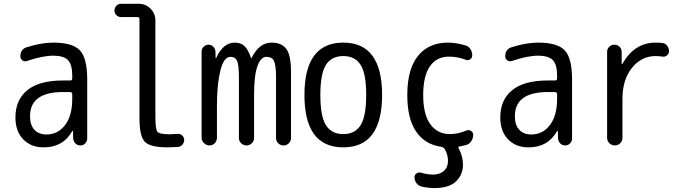

<svg xmlns="http://www.w3.org/2000/svg" viewBox="-20 -750 3540 990"><path d="M304.7 -275.4Q134.8 -275.4 134.8 -150.4Q134.8 -105.5 157.2 -81.1Q179.7 -56.6 219.7 -56.6Q278.3 -56.6 315.4 -105Q352.5 -153.3 352.5 -240.2V-263.7Q352.5 -274.4 341.8 -275.4ZM205.1 9.8Q139.6 9.8 99.6 -31.7Q59.6 -73.2 59.6 -144.5Q59.6 -235.4 121.1 -285.2Q182.6 -335 304.7 -335H341.8Q352.5 -335 352.5 -345.7V-360.4Q352.5 -417 330.6 -439.9Q308.6 -462.9 254.9 -462.9Q200.2 -462.9 119.1 -435.5Q107.4 -430.7 96.2 -438.5Q85 -446.3 85 -459Q85 -497.1 119.1 -506.8Q193.4 -530.3 254.9 -530.3Q354.5 -530.3 392.1 -490.2Q429.7 -450.2 429.7 -339.8V-36.1Q429.7 -21.5 419.4 -10.7Q409.2 0 394 0Q378.9 0 368.7 -10.7Q358.4 -21.5 357.4 -36.1L356.4 -74.2Q356.4 -75.2 355.5 -75.2Q353.5 -75.2 352.5 -74.2Q305.7 9.8 205.1 9.8Z M603.5 -662.1Q589.8 -662.1 580.1 -671.9Q570.3 -681.6 570.3 -695.8Q570.3 -710 580.1 -720.2Q589.8 -730.5 603.5 -730.5H696.3Q731.4 -730.5 756.3 -705.1Q781.2 -679.7 781.2 -644.5V-150.4Q781.2 -84 791.5 -70.8Q801.8 -57.6 855.5 -57.6Q867.2 -57.6 894.5 -59.6Q908.2 -61.5 918.9 -51.8Q929.7 -42 929.7 -29.3Q929.7 -14.6 920.4 -3.9Q911.1 6.8 896.5 7.8Q862.3 9.8 844.7 9.8Q754.9 9.8 727.1 -18.6Q699.2 -46.9 699.2 -139.6V-651.4Q699.2 -662.1 688.5 -662.1Z M1019.5 -40V-485.4Q1019.5 -499 1030.3 -509.3Q1041 -519.5 1055.2 -519.5Q1069.3 -519.5 1079.6 -509.3Q1089.8 -499 1090.8 -485.4L1091.8 -451.2Q1091.8 -450.2 1092.8 -450.2Q1094.7 -450.2 1094.7 -451.2Q1130.9 -530.3 1190.4 -530.3Q1221.7 -530.3 1240.7 -512.2Q1259.8 -494.1 1274.4 -451.2Q1274.4 -450.2 1275.4 -450.2Q1277.3 -450.2 1277.3 -451.2Q1316.4 -530.3 1379.9 -530.3Q1432.6 -530.3 1456.5 -497.6Q1480.5 -464.8 1480.5 -379.9V-38.1Q1480.5 -22.5 1469.2 -11.2Q1458 0 1441.9 0Q1425.8 0 1414.6 -11.2Q1403.3 -22.5 1403.3 -38.1V-360.4Q1402.3 -418.9 1391.6 -438Q1380.9 -457 1353.5 -457Q1325.2 -457 1307.6 -409.7Q1290 -362.3 1290 -259.8V-38.1Q1290 -22.5 1278.3 -11.2Q1266.6 0 1251 0Q1235.4 0 1223.6 -11.2Q1211.9 -22.5 1211.9 -38.1V-360.4Q1210.9 -418.9 1201.7 -438Q1192.4 -457 1168 -457Q1148.4 -457 1133.8 -433.1Q1119.1 -409.2 1108.9 -349.6Q1098.6 -290 1098.6 -200.2V-40Q1098.6 -23.4 1087.4 -11.7Q1076.2 0 1060.1 0Q1043.9 0 1031.7 -12.2Q1019.5 -24.4 1019.5 -40Z M1839.4 -415.5Q1810.5 -460.9 1750 -460.9Q1689.5 -460.9 1660.6 -415.5Q1631.8 -370.1 1631.8 -260.3Q1631.8 -150.4 1660.6 -104.5Q1689.5 -58.6 1750 -58.6Q1810.5 -58.6 1839.4 -104.5Q1868.2 -150.4 1868.2 -260.3Q1868.2 -370.1 1839.4 -415.5ZM1950.2 -260.3Q1950.2 9.8 1750 9.8Q1549.8 9.8 1549.8 -260.3Q1549.8 -530.3 1750 -530.3Q1950.2 -530.3 1950.2 -260.3Z M2254.9 6.8Q2170.9 -4.9 2125.5 -71.8Q2080.1 -138.7 2080.1 -259.8Q2080.1 -393.6 2135.3 -461.9Q2190.4 -530.3 2290 -530.3Q2329.1 -530.3 2377.9 -516.6Q2394.5 -512.7 2404.8 -498Q2415 -483.4 2415 -464.8Q2415 -451.2 2403.8 -443.8Q2392.6 -436.5 2379.9 -442.4Q2338.9 -458 2294.9 -458Q2231.4 -458 2196.8 -408.2Q2162.1 -358.4 2162.1 -259.8Q2162.1 -159.2 2199.2 -108.9Q2236.3 -58.6 2299.8 -58.6Q2342.8 -58.6 2384.8 -77.1Q2396.5 -82 2408.2 -75.2Q2419.9 -68.4 2419.9 -54.7Q2419.9 -37.1 2409.7 -21.5Q2399.4 -5.9 2381.8 -2Q2369.1 2 2349.6 4.9Q2340.8 6.8 2344.7 14.6Q2367.2 54.7 2367.2 99.6Q2367.2 150.4 2331.5 185.1Q2295.9 219.7 2219.7 219.7Q2187.5 219.7 2153.3 211.9Q2137.7 208 2127.4 194.3Q2117.2 180.7 2117.2 164.1Q2117.2 151.4 2127.9 144Q2138.7 136.7 2151.4 140.6Q2181.6 149.4 2210 150.4Q2247.1 150.4 2268.6 131.3Q2290 112.3 2290 80.1Q2290 47.9 2273.4 18.6Q2265.6 8.8 2254.9 6.8Z M2804.7 -275.4Q2634.8 -275.4 2634.8 -150.4Q2634.8 -105.5 2657.2 -81.1Q2679.7 -56.6 2719.7 -56.6Q2778.3 -56.6 2815.4 -105Q2852.5 -153.3 2852.5 -240.2V-263.7Q2852.5 -274.4 2841.8 -275.4ZM2705.1 9.8Q2639.6 9.8 2599.6 -31.7Q2559.6 -73.2 2559.6 -144.5Q2559.6 -235.4 2621.1 -285.2Q2682.6 -335 2804.7 -335H2841.8Q2852.5 -335 2852.5 -345.7V-360.4Q2852.5 -417 2830.6 -439.9Q2808.6 -462.9 2754.9 -462.9Q2700.2 -462.9 2619.1 -435.5Q2607.4 -430.7 2596.2 -438.5Q2585 -446.3 2585 -459Q2585 -497.1 2619.1 -506.8Q2693.4 -530.3 2754.9 -530.3Q2854.5 -530.3 2892.1 -490.2Q2929.7 -450.2 2929.7 -339.8V-36.1Q2929.7 -21.5 2919.4 -10.7Q2909.2 0 2894 0Q2878.9 0 2868.7 -10.7Q2858.4 -21.5 2857.4 -36.1L2856.4 -74.2Q2856.4 -75.2 2855.5 -75.2Q2853.5 -75.2 2852.5 -74.2Q2805.7 9.8 2705.1 9.8Z M3150.4 0Q3133.8 0 3122.1 -11.7Q3110.4 -23.4 3110.4 -39.1V-482.4Q3110.4 -498 3121.1 -508.8Q3131.8 -519.5 3147.9 -519.5Q3164.1 -519.5 3174.8 -508.8Q3185.5 -498 3185.5 -482.4V-420.9Q3185.5 -419.9 3186.5 -419.9Q3188.5 -419.9 3189.5 -420.9Q3251 -530.3 3360.4 -530.3Q3384.8 -530.3 3396.5 -528.3Q3411.1 -526.4 3420.4 -513.7Q3429.7 -501 3429.7 -485.4Q3429.7 -472.7 3419.4 -464.4Q3409.2 -456.1 3396.5 -458Q3378.9 -460.9 3360.4 -460.9Q3287.1 -460.9 3238.3 -399.9Q3189.5 -338.9 3189.5 -240.2V-39.1Q3189.5 -22.5 3177.7 -11.2Q3166 0 3150.4 0Z"/></svg>

Font: Rounded-X Mgen+ 1m regular
Style: Regular
Weight: 400
Designer: [Source Han Sans]
Ryoko NISHIZUKA  (kana & ideographs); Paul D. Hunt (Latin, Greek & Cyrillic); Wenlong ZHANG  (bopomofo
Version: Version 1.059.20150602